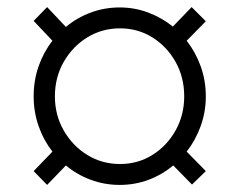

<svg xmlns="http://www.w3.org/2000/svg" viewBox="-20 -621 640 542"><path d="M113 -99 75 -138 128 -193Q103 -225 89 -265Q75 -305 75 -349Q75 -394 89 -434Q103 -474 128 -506L75 -562L113 -601L166 -545Q197 -571 236 -585.5Q275 -600 318 -600Q360 -600 398.5 -585.5Q437 -571 468 -546L521 -601L561 -561L507 -506Q532 -474 546.5 -434Q561 -394 561 -349Q561 -305 546.5 -265Q532 -225 507 -193L561 -138L522 -100L469 -154Q438 -128 399.5 -113.5Q361 -99 318 -99Q275 -99 236 -113.5Q197 -128 166 -154ZM319 -158Q369 -158 410 -183.5Q451 -209 475.5 -252.5Q500 -296 500 -349Q500 -403 475.5 -446.5Q451 -490 410 -515.5Q369 -541 319 -541Q268 -541 226.5 -515.5Q185 -490 160 -446.5Q135 -403 135 -349Q135 -296 160 -252.5Q185 -209 226.5 -183.5Q268 -158 319 -158Z"/></svg>

Font: Livvic
Style: Italic
Weight: 400
Italic angle: -10°
Designer: Jacques Le Bailly, Baron von Fonthausen
Version: Version 1.001; ttfautohint (v1.8.2)